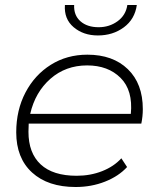

<svg xmlns="http://www.w3.org/2000/svg" viewBox="-20 -745 638 769"><path d="M283 4Q172 4 108.5 -54Q45 -112 45 -215Q45 -304 82 -374.5Q119 -445 183.5 -485.5Q248 -526 330 -526Q432 -526 492 -468Q552 -410 552 -308Q552 -279 546 -250H95Q94 -234 94 -217Q94 -132 143 -86.5Q192 -41 287 -41Q342 -41 389 -59.5Q436 -78 466 -111L489 -76Q455 -39 400.5 -17.5Q346 4 283 4ZM101 -289H504Q513 -383 463 -433Q413 -483 329 -483Q243 -483 182 -429.5Q121 -376 101 -289ZM372 -603Q314 -603 275 -636Q236 -669 240 -725H277Q275 -684 302 -660Q329 -636 375 -636Q418 -636 451 -660Q484 -684 490 -725H528Q520 -668 476 -635.5Q432 -603 372 -603Z"/></svg>

Font: Montserrat Light
Style: Italic
Weight: 300
Italic angle: -11.3°
Designer: Julieta Ulanovsky
Foundry: Julieta Ulanovsky
Version: Version 9.000; ttfautohint (v1.8.4.7-5d5b)